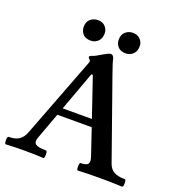

<svg xmlns="http://www.w3.org/2000/svg" viewBox="-149 -955 1011 1081"><g transform="rotate(20 356.5 -414.5)"><path d="M5 3Q0 3 -1.5 -8Q-3 -19 -1.5 -30.5Q0 -42 5 -42Q30 -42 48.5 -48Q67 -54 80.5 -68Q94 -82 103 -106L284 -579Q287 -587 288.5 -591.5Q290 -596 290 -598Q290 -603 283 -609Q276 -615 276 -619Q276 -626 293 -632Q301 -634 314 -641Q327 -648 343 -658Q360 -668 371 -673Q382 -678 387 -678Q403 -678 409 -655Q411 -644 417.5 -623.5Q424 -603 434 -575L602 -99Q613 -68 636.5 -55Q660 -42 701 -42Q707 -42 708.5 -30.5Q710 -19 708.5 -8Q707 3 701 3Q635 0 569 0Q503 0 437 3Q432 3 430.5 -8Q429 -19 430.5 -30.5Q432 -42 437 -42Q472 -42 481 -55Q490 -68 479 -99L427 -253H221L164 -98Q151 -66 166.5 -54Q182 -42 230 -42Q235 -42 236.5 -30.5Q238 -19 236.5 -8Q235 3 230 3Q173 0 118 0Q62 0 5 3ZM237 -297H412L332 -532H323ZM464 -709Q432 -709 416.5 -727Q401 -745 401 -769Q401 -800 420 -816Q439 -832 464 -832Q492 -832 508.5 -814.5Q525 -797 525 -774Q525 -743 507 -726Q489 -709 464 -709ZM254 -709Q222 -709 206.5 -727Q191 -745 191 -769Q191 -800 210 -816Q229 -832 254 -832Q283 -832 299 -814.5Q315 -797 315 -774Q315 -743 297 -726Q279 -709 254 -709Z"/></g></svg>

Font: Junicode VF
Style: Regular
Weight: 400
Designer: Peter S. Baker
Version: Version 2.213